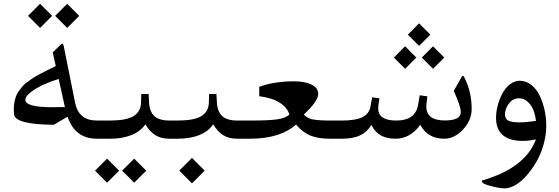

<svg xmlns="http://www.w3.org/2000/svg" viewBox="-20 -742 2991 1027"><path d="M339.4 -721.7 403.8 -657.2 339.4 -592.8 274.9 -657.2ZM194.3 -721.7 258.8 -657.2 194.3 -592.8 129.9 -657.2ZM498 -97.2H510.7Q519.5 -97.2 522 -86.9Q524.4 -76.7 524.4 -49.8V-46.4Q524.4 -20.5 522 -10.3Q519.5 0 510.7 0H498Q381.3 0 341.3 -117.7L268.1 -74.7Q61.5 -75.7 55.2 -130.4Q53.7 -144.5 53.7 -157.7Q53.7 -177.7 57.1 -195.3Q60.5 -212.9 65.7 -227.5Q70.8 -242.2 81.5 -256.6Q92.3 -271 101.6 -281.7Q110.8 -292.5 127.9 -304.9Q145 -317.4 158.2 -325.9Q171.4 -334.5 194.6 -346.7Q217.8 -358.9 233.9 -366.9Q250 -375 278.3 -388.7L262.2 -461.9L304.7 -503.4Q316.4 -516.1 320.3 -498L381.8 -192.4Q400.9 -97.2 498 -97.2ZM259.8 -168.5Q300.8 -168.5 327.1 -169.4L293.9 -319.8Q252 -307.1 212.9 -289.3Q173.8 -271.5 144.8 -249Q115.7 -226.6 115.7 -208Q115.7 -168.5 259.8 -168.5Z M697.8 106.4 762.2 170.9 697.8 235.4 633.3 170.9ZM552.7 106.4 617.2 170.9 552.7 235.4 488.3 170.9ZM504.9 -97.2H566.9Q654.8 -97.2 693.8 -120.6Q732.9 -144 734.4 -193.4L735.8 -239.3H774.9L777.3 -194.8Q779.8 -145 805.7 -121.1Q831.5 -97.2 886.2 -97.2H897Q905.8 -97.2 908.7 -86.4Q911.6 -75.7 911.6 -49.8V-46.4Q911.6 -21 908.7 -10.5Q905.8 0 897 0H886.2Q841.8 0 811.3 -18.8Q780.8 -37.6 757.8 -77.1Q731.9 -39.1 683.1 -19.5Q634.3 0 568.8 0H504.9Q490.2 0 486.6 -10Q482.9 -20 482.9 -45.9V-50.8Q482.9 -76.7 486.8 -86.9Q490.7 -97.2 504.9 -97.2Z M1006.8 102.5 1074.7 170.9 1006.8 238.8 939 170.9ZM892.1 -97.2H929.7Q1017.6 -97.2 1056.6 -120.6Q1095.7 -144 1097.2 -193.4L1098.6 -239.3H1137.7L1140.1 -194.8Q1142.6 -145 1168.5 -121.1Q1194.3 -97.2 1249 -97.2H1259.8Q1268.6 -97.2 1271.5 -86.4Q1274.4 -75.7 1274.4 -49.8V-46.4Q1274.4 -21 1271.5 -10.5Q1268.6 0 1259.8 0H1249Q1204.6 0 1174.1 -18.8Q1143.6 -37.6 1120.6 -77.1Q1094.7 -39.1 1045.9 -19.5Q997.1 0 931.6 0H892.1Q877.4 0 873.8 -10Q870.1 -20 870.1 -45.9V-50.8Q870.1 -76.7 874 -86.9Q877.9 -97.2 892.1 -97.2Z M1254.9 -97.2H1323.7Q1417 -97.2 1461.9 -103.5Q1506.8 -109.9 1527.8 -128.9Q1520 -157.7 1494.9 -179Q1469.7 -200.2 1437.7 -211.2Q1405.8 -222.2 1366.7 -227.1V-277.8Q1447.8 -307.1 1553.2 -307.1Q1609.9 -307.1 1646 -289.6Q1682.1 -272 1682.1 -239.3Q1682.1 -201.2 1605 -129.4Q1624 -108.4 1655.8 -102.8Q1687.5 -97.2 1747.6 -97.2H1776.9Q1785.6 -97.2 1788.6 -86.4Q1791.5 -75.7 1791.5 -49.8V-46.4Q1791.5 -21 1788.6 -10.5Q1785.6 0 1776.9 0H1745.6Q1682.1 0 1640.4 -16.8Q1598.6 -33.7 1563.5 -75.7Q1478.5 0 1316.4 0H1254.9Q1240.2 0 1236.6 -10Q1232.9 -20 1232.9 -45.9V-50.8Q1232.9 -76.7 1236.8 -86.9Q1240.7 -97.2 1254.9 -97.2Z M2221.7 -617.2 2281.7 -556.6 2221.7 -496.6 2161.6 -556.6ZM2296.4 -494.6 2356.4 -434.1 2296.4 -374 2236.3 -434.1ZM2147 -494.6 2207 -434.1 2147 -374 2086.9 -434.1ZM1772 -97.2H1808.1Q1881.8 -97.2 1918.2 -115.2Q1954.6 -133.3 1961.4 -170.9L1970.7 -221.7L2009.8 -215.8L2003.9 -177.7Q2002.9 -172.4 2002.9 -162.1Q2002.9 -97.2 2100.1 -97.2Q2201.7 -97.2 2216.3 -181.6L2225.1 -232.4L2266.1 -226.6L2261.2 -188Q2260.3 -177.2 2260.3 -172.4Q2260.3 -97.7 2359.4 -97.7Q2444.8 -97.7 2444.8 -142.1Q2444.8 -172.4 2407.2 -255.9L2447.3 -327.1Q2456.1 -342.8 2462.4 -330.6Q2502.9 -253.4 2502.9 -158.7Q2502.9 -99.1 2457 -49.6Q2411.1 0 2355.5 0Q2268.1 0 2228 -74.2Q2173.8 0 2095.7 0Q2000 0 1966.8 -74.2Q1944.3 -36.1 1906.7 -18.1Q1869.1 0 1808.1 0H1772Q1757.3 0 1753.7 -10Q1750 -20 1750 -45.9V-50.8Q1750 -76.7 1753.9 -86.9Q1757.8 -97.2 1772 -97.2Z M2759.3 -310.1Q2793.5 -310.1 2821.3 -288.3Q2849.1 -266.6 2866.2 -231.4Q2883.3 -196.3 2892.6 -154.5Q2901.9 -112.8 2901.9 -70.3Q2901.9 -20 2887.5 31.2Q2873 82.5 2849.1 123.5Q2825.2 164.6 2796.4 197.3Q2767.6 230 2736.8 247.8Q2706.1 265.6 2679.7 265.6Q2647 265.6 2591.3 249Q2564 241.2 2558.6 231.4Q2554.7 224.1 2563 222.2Q2790 155.3 2846.7 3.9Q2807.6 11.7 2777.3 11.7Q2633.3 11.7 2633.3 -112.3Q2633.3 -143.6 2642.3 -178Q2651.4 -212.4 2667.2 -241.9Q2683.1 -271.5 2707.5 -290.8Q2731.9 -310.1 2759.3 -310.1ZM2681.2 -130.4Q2681.2 -105.5 2699.7 -96.4Q2718.3 -87.4 2759.3 -87.4Q2791 -87.4 2846.7 -95.2Q2843.3 -126 2833.5 -152.1Q2823.7 -178.2 2803.2 -197.3Q2782.7 -216.3 2755.4 -216.3Q2723.1 -216.3 2702.1 -188Q2681.2 -159.7 2681.2 -130.4Z"/></svg>

Font: Parastoo FD
Style: FD
Weight: 400
Foundry: Saber Rastikerdar (saber.rastikerdar@gmail.com)
Version: Version 2.0.1